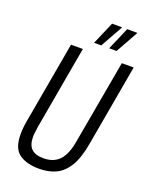

<svg xmlns="http://www.w3.org/2000/svg" viewBox="-162 -955 820 1051"><g transform="rotate(20 248.5 -429.5)"><path d="M199 12Q125 12 82.5 -19Q40 -50 40 -133Q40 -150 42 -170Q44 -190 48 -212L132 -686H201L115 -199Q113 -183 111 -168.5Q109 -154 109 -142Q109 -94 132 -72Q155 -50 202 -50Q261 -50 294.5 -85.5Q328 -121 341 -199L428 -686H497L413 -211Q398 -124 368 -75.5Q338 -27 296 -7.5Q254 12 199 12ZM335 -739 392 -871H450V-868L378 -739ZM247 -739 304 -871H362L361 -868L289 -739Z"/></g></svg>

Font: Archivo ExtraCondensed Light
Style: Italic
Weight: 300
Width: 2
Italic angle: -10°
Designer: Hector Gatti
Foundry: Omnibus-Type
Version: Version 2.001